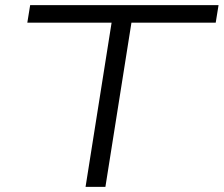

<svg xmlns="http://www.w3.org/2000/svg" viewBox="-20 -725 868 745"><path d="M312 0 413 -637H86L97 -705H828L817 -637H490L389 0Z"/></svg>

Font: Nunito Sans 7pt Expanded Light
Style: Italic
Weight: 300
Width: 7
Italic angle: -9°
Designer: Vernon Adams
Foundry: Vernon Adams
Version: Version 3.101;gftools[0.9.27]